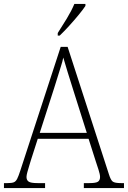

<svg xmlns="http://www.w3.org/2000/svg" viewBox="-22 -951 647 971"><path d="M-2 0V-25H16Q37 -25 47.5 -29Q58 -33 65 -47Q72 -61 81 -89L285 -714H320L529 -69Q538 -40 548.5 -32.5Q559 -25 590 -25H605V0H402V-25H430Q464 -25 474 -32.5Q484 -40 484 -56Q484 -69 476 -93.5Q468 -118 463 -133L426 -249H169L134 -140Q131 -130 126 -113.5Q121 -97 116.5 -81Q112 -65 112 -56Q112 -40 123 -32.5Q134 -25 168 -25H206V0ZM179 -279H417L349 -494Q334 -540 320.5 -585Q307 -630 298 -660Q295 -643 286.5 -616.5Q278 -590 269 -560.5Q260 -531 252 -506ZM270 -784Q292 -818 316 -857.5Q340 -897 354 -931H410V-921Q399 -904 376 -876Q353 -848 327 -819.5Q301 -791 280 -771H270Z"/></svg>

Font: Noto Serif Khmer SemiCondensed ExtraLight
Style: Regular
Weight: 200
Width: 4
Designer: Danh Hong and the Monotype Design Team
Foundry: Monotype Imaging Inc.
Version: Version 2.004; ttfautohint (v1.8.4.7-5d5b)